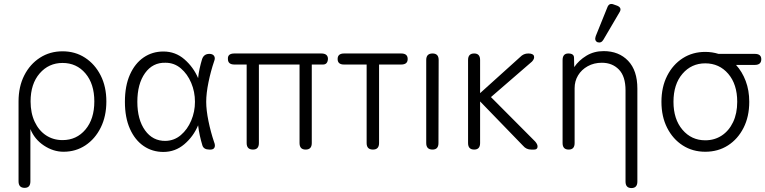

<svg xmlns="http://www.w3.org/2000/svg" viewBox="-20 -758 3878 973"><path d="M105 194Q74 194 74 161V-244Q74 -319 103 -376Q132 -433 182.5 -465.5Q233 -498 297 -498Q361 -498 411 -465.5Q461 -433 490 -376Q519 -319 519 -244Q519 -169 490.5 -111.5Q462 -54 413 -21.5Q364 11 302 11Q250 11 202.5 -20.5Q155 -52 134 -104V161Q134 194 105 194ZM297 -48Q368 -48 413 -101.5Q458 -155 458 -244Q458 -333 413 -386Q368 -439 297 -439Q227 -439 181 -386Q135 -333 135 -244Q135 -185 156 -140.5Q177 -96 213.5 -72Q250 -48 297 -48Z M808 12Q752 12 708 -18Q664 -48 638.5 -105Q613 -162 613 -242Q613 -323 638.5 -380Q664 -437 708 -467Q752 -497 808 -497Q869 -497 914.5 -457.5Q960 -418 984 -362Q986 -385 991.5 -410Q997 -435 1004 -458Q1013 -485 1041 -485Q1058 -485 1065 -474.5Q1072 -464 1065 -447Q1048 -397 1036.5 -341Q1025 -285 1025 -242Q1025 -200 1036.5 -144Q1048 -88 1065 -38Q1072 -21 1067 -10.5Q1062 0 1047 0H1041Q1013 0 1006 -20Q990 -72 984 -123Q960 -66 914 -27Q868 12 808 12ZM819 -44Q863 -45 896.5 -73.5Q930 -102 949 -147Q968 -192 968 -242Q968 -293 949 -338Q930 -383 896.5 -411.5Q863 -440 819 -440Q754 -442 715 -387.5Q676 -333 676 -242Q676 -152 715 -97.5Q754 -43 819 -44Z M1262 0Q1230 0 1230 -33V-431H1168Q1135 -431 1135 -459Q1133 -487 1168 -487H1608Q1642 -487 1642 -459Q1640 -431 1617 -431H1560V-33Q1560 0 1529 0Q1498 0 1498 -33V-431H1292V-33Q1292 0 1262 0Z M1870 0Q1838 0 1838 -33V-431H1723Q1691 -431 1691 -459Q1691 -487 1724 -487H2013Q2046 -487 2046 -459Q2046 -431 2013 -431H1901V-33Q1901 0 1870 0Z M2172 0Q2140 0 2140 -33V-454Q2140 -487 2172 -487Q2203 -487 2203 -454L2202 -33Q2202 0 2172 0Z M2383 0Q2352 0 2352 -33V-454Q2352 -487 2383 -487Q2413 -487 2413 -454V-286L2616 -469Q2633 -487 2657 -487Q2682 -487 2686 -474Q2690 -461 2676 -446L2468 -266L2692 -41Q2706 -25 2704 -12.5Q2702 0 2687 0H2672Q2647 0 2631 -19L2413 -244V-33Q2413 0 2383 0Z M2862 0Q2831 0 2831 -33V-453Q2831 -487 2860 -487Q2889 -487 2889 -465L2890 -418Q2913 -452 2951.5 -475.5Q2990 -499 3039 -499Q3116 -499 3163 -450Q3210 -401 3210 -309V162Q3210 195 3180 195Q3150 195 3150 162V-300Q3150 -371 3116.5 -405.5Q3083 -440 3030 -440Q2990 -440 2958.5 -422.5Q2927 -405 2909.5 -376Q2892 -347 2892 -311V-33Q2892 0 2862 0ZM3038 -557Q3027 -538 3008 -544Q2991 -552 2999 -575L3058 -721Q3067 -745 3091 -735L3108 -729Q3134 -718 3119 -695Z M3554 11Q3490 11 3440 -21Q3390 -53 3361 -110Q3332 -167 3332 -242Q3332 -317 3361 -374Q3390 -431 3440 -463Q3490 -495 3554 -495Q3589 -495 3621 -485H3805Q3838 -485 3838 -458Q3838 -429 3805 -429H3710Q3741 -395 3759 -347.5Q3777 -300 3777 -242Q3777 -167 3748 -110Q3719 -53 3669 -21Q3619 11 3554 11ZM3554 -47Q3601 -47 3637.5 -71Q3674 -95 3695 -139Q3716 -183 3716 -242Q3716 -331 3670.5 -384Q3625 -437 3554 -437Q3484 -437 3438.5 -384Q3393 -331 3393 -242Q3393 -154 3438.5 -100.5Q3484 -47 3554 -47Z"/></svg>

Font: Zen Maru Gothic
Style: Regular
Weight: 400
Designer: Yoshimichi Ohira
Foundry: Positype
Version: Version 1.002